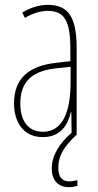

<svg xmlns="http://www.w3.org/2000/svg" viewBox="-20 -557 406 794"><path d="M221 136C221 88 245 48 297 0V-358C297 -489 261 -537 177 -537C143 -537 104 -525 72 -505L83 -483C120 -505 153 -512 177 -512C244 -512 271 -475 271 -355V-304L210 -297C100 -284 38 -234 38 -129C38 -57 73 10 157 10C233 10 261 -43 273 -93H275L276 -8C226 35 194 86 194 140C194 189 221 217 265 217C279 217 292 214 300 211V188C294 190 278 193 266 193C236 193 221 174 221 136ZM209 -274 272 -281V-220C272 -97 241 -12 157 -12C99 -12 64 -54 64 -129C64 -217 110 -263 209 -274Z"/></svg>

Font: Noto Sans Khmer UI ExtraCondensed Thin
Style: Regular
Weight: 100
Width: 2
Designer: Danh Hong and the Monotype Design Team
Foundry: Monotype Imaging Inc.
Version: Version 2.002